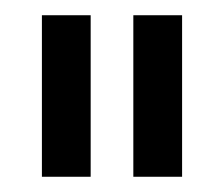

<svg xmlns="http://www.w3.org/2000/svg" viewBox="-20 -642 294 252"><path d="M35 -622H99V-410H35ZM155 -622H219V-410H155Z"/></svg>

Font: Teko Variable Light
Style: Regular
Weight: 300
Designer: Manushi Parikh, Jonny Pinhorn
Foundry: Indian Type Foundry
Version: Version 3.000